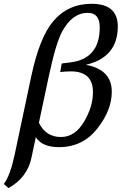

<svg xmlns="http://www.w3.org/2000/svg" viewBox="-74 -759 662 996"><path d="M242.2 -48.3Q314.5 -48.3 361.3 -126.5Q408.2 -204.6 408.2 -280.8Q408.2 -388.7 293.5 -388.7Q266.6 -388.7 238.3 -385.3L246.1 -429.7L292.5 -435.5Q443.4 -454.6 443.4 -617.2Q443.4 -692.4 381.3 -692.4Q300.8 -692.4 248 -594.7Q215.3 -533.2 178.7 -361.3L127.9 -122.1Q163.6 -48.3 242.2 -48.3ZM-29.8 216.8 -54.2 195.3Q-22 153.8 1.5 45.9L87.9 -362.3Q130.9 -563.5 200.2 -646.5Q277.3 -739.3 401.4 -739.3Q537.1 -739.3 537.1 -621.6Q537.1 -461.9 371.6 -422.9Q505.9 -397.9 505.9 -283.7Q505.9 -187 430.2 -91.3Q354.5 4.4 231.9 4.4Q144.5 4.4 111.8 -47.4L88.9 60.5Q67.4 162.1 -29.8 216.8Z"/></svg>

Font: Munson
Style: Italic
Weight: 400
Italic angle: -12°
Designer: Paul James MIller
Foundry: High-Logic / Made with FontCreator
Version: Version 2.10;May 5, 2019;FontCreator 11.5.0.2430 64-bit